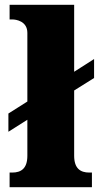

<svg xmlns="http://www.w3.org/2000/svg" viewBox="-20 -780 413 800"><path d="M20 0H363V-61H352C315 -61 289 -78 289 -131V-403L372 -455V-534L289 -481V-760H20V-699H31C47 -699 94 -692 94 -643V-357L15 -307V-231L94 -281V-131C94 -78 68 -61 31 -61H20Z"/></svg>

Font: Noto Serif Thai Black
Style: Regular
Weight: 900
Designer: Monotype Design Team
Foundry: Monotype Imaging Inc.
Version: Version 2.002